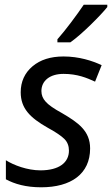

<svg xmlns="http://www.w3.org/2000/svg" viewBox="-20 -786 476 816"><path d="M155 10C282 10 363 -47 363 -155C363 -230 312 -265 244 -305C209 -324 185 -341 174 -354C162 -367 156 -382 156 -399C156 -442 191 -472 250 -472C309 -472 349 -455 384 -439L412 -509C372 -528 315 -546 250 -546C195 -546 151 -532 118 -504C85 -476 68 -439 68 -394C68 -326 107 -286 183 -243C218 -224 241 -208 254 -195C267 -182 273 -165 273 -146C273 -95 231 -62 152 -62C96 -62 38 -84 5 -105V-24C42 -4 90 10 155 10ZM279 -606C329 -641 409 -722 436 -756V-766H336C307 -723 258 -657 224 -619V-606Z"/></svg>

Font: BC Sans
Style: Italic
Weight: 400
Italic angle: -12°
Designer: Monotype Design Team
Designer: Province of B.C.
Foundry: Monotype Imaging Inc.
Version: Version 2.000;GOOG;noto-source:20170915:90ef993387c0